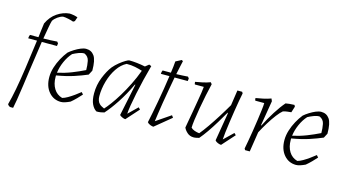

<svg xmlns="http://www.w3.org/2000/svg" viewBox="-90 -1049 2802 1553"><g transform="rotate(15 1310.5 -272.5)"><path d="M58 155Q44 148 38 137Q54 79 68.5 2Q83 -75 98 -178.5Q113 -282 131 -420H57Q58 -429 59.5 -437Q61 -445 64 -450Q81 -450 98.5 -450Q116 -450 135 -450Q138 -478 142 -508Q146 -538 150 -569Q178 -629 226.5 -662Q275 -695 329 -700Q342 -700 361.5 -696.5Q381 -693 398 -687L386 -652L373 -644Q358 -650 330.5 -656Q303 -662 285 -662Q264 -658 241 -641.5Q218 -625 206 -606Q201 -592 193.5 -550.5Q186 -509 176 -450Q206 -450 235.5 -451.5Q265 -453 291 -455L301 -442L298 -420H171Q163 -364 153.5 -299Q144 -234 134.5 -168.5Q125 -103 117 -42Q107 31 98 84.5Q89 138 85 155Z M445 9Q383 9 343 -38Q303 -85 303 -162Q303 -202 316 -243.5Q329 -285 349.5 -322.5Q370 -360 394 -390Q412 -406 437.5 -422Q463 -438 488 -448.5Q513 -459 533 -459Q577 -459 601.5 -424.5Q626 -390 626 -301L606 -263Q557 -242 496 -222Q435 -202 352 -188Q352 -182 352 -175Q352 -118 376.5 -78Q401 -38 447 -25Q467 -30 492 -44.5Q517 -59 542 -77Q567 -95 588 -112L603 -95Q589 -79 566 -55.5Q543 -32 521 -14Q500 -4 480 2.5Q460 9 445 9ZM433 -388Q402 -354 381 -306.5Q360 -259 354 -211Q417 -225 471.5 -246.5Q526 -268 577 -293Q577 -332 570 -368Q563 -404 529 -419Q507 -420 481 -410Q455 -400 433 -388Z M744 9Q720 -4 703.5 -38Q687 -72 687 -128Q687 -199 712.5 -262.5Q738 -326 769 -366Q790 -391 816 -412Q842 -433 864 -446Q886 -459 894 -459Q924 -459 959 -455Q994 -451 1028 -444L1058 -468L1077 -460Q1060 -399 1044.5 -335Q1029 -271 1017 -213Q1005 -155 997.5 -109Q990 -63 989 -38L1065 -112L1080 -97L985 9Q975 9 959 2Q943 -5 936 -13L992 -281L988 -282Q946 -192 897.5 -118.5Q849 -45 808 0Q794 4 778.5 6.5Q763 9 744 9ZM797 -30Q815 -49 842.5 -86Q870 -123 900.5 -173Q931 -223 960.5 -282Q990 -341 1013 -404Q986 -413 952 -420Q918 -427 880 -426Q836 -404 803 -355Q770 -306 752 -243Q734 -180 734 -118Q734 -98 739.5 -81.5Q745 -65 756 -55Q762 -48 774 -41.5Q786 -35 797 -30Z M1220 9Q1210 9 1193 2.5Q1176 -4 1168 -15Q1175 -47 1184.5 -94.5Q1194 -142 1204 -197.5Q1214 -253 1223.5 -310.5Q1233 -368 1240 -420H1168Q1168 -429 1170 -437Q1172 -445 1175 -450Q1192 -450 1209.5 -450Q1227 -450 1244 -450Q1248 -478 1251 -502.5Q1254 -527 1255 -547L1303 -572L1314 -565Q1308 -540 1302 -511Q1296 -482 1289 -450Q1314 -451 1338 -452Q1362 -453 1386 -455L1396 -442L1393 -420H1283Q1273 -365 1262.5 -307Q1252 -249 1243.5 -196Q1235 -143 1229 -101.5Q1223 -60 1220 -37L1342 -120L1355 -102Z M1556 8Q1524 8 1502 -12Q1480 -32 1472 -52Q1475 -72 1482 -109Q1489 -146 1496.5 -190Q1504 -234 1511.5 -277.5Q1519 -321 1524.5 -356Q1530 -391 1531 -408H1456Q1452 -416 1452 -429Q1478 -433 1512.5 -440.5Q1547 -448 1576 -459L1587 -445Q1576 -401 1564.5 -345Q1553 -289 1543 -232.5Q1533 -176 1527 -131Q1521 -86 1521 -64Q1532 -52 1552 -45Q1572 -38 1592 -36Q1618 -67 1651 -114.5Q1684 -162 1718 -216Q1752 -270 1782 -322L1801 -450H1841L1848 -438Q1843 -414 1835.5 -372.5Q1828 -331 1820.5 -282Q1813 -233 1806 -185Q1799 -137 1794.5 -97.5Q1790 -58 1789 -37L1867 -112L1882 -97L1787 9Q1776 9 1759.5 2.5Q1743 -4 1735 -15L1774 -249L1772 -258Q1746 -212 1716.5 -163.5Q1687 -115 1657.5 -72.5Q1628 -30 1602 0Q1591 3 1579 5.5Q1567 8 1556 8Z M1986 0 1979 -12Q1984 -36 1991 -76.5Q1998 -117 2006 -165.5Q2014 -214 2020.5 -261.5Q2027 -309 2032 -348Q2037 -387 2037 -408H1962Q1958 -416 1958 -429Q1984 -433 2019.5 -440.5Q2055 -448 2084 -459L2093 -438L2058 -228L2062 -227Q2093 -290 2131.5 -350.5Q2170 -411 2204 -450Q2217 -453 2235.5 -454.5Q2254 -456 2277 -457L2284 -444L2268 -393Q2257 -392 2235.5 -389.5Q2214 -387 2200 -382Q2181 -367 2154.5 -332.5Q2128 -298 2100.5 -253.5Q2073 -209 2051 -167L2025 0Z M2414 9Q2352 9 2312 -38Q2272 -85 2272 -162Q2272 -202 2285 -243.5Q2298 -285 2318.5 -322.5Q2339 -360 2363 -390Q2381 -406 2406.5 -422Q2432 -438 2457 -448.5Q2482 -459 2502 -459Q2546 -459 2570.5 -424.5Q2595 -390 2595 -301L2575 -263Q2526 -242 2465 -222Q2404 -202 2321 -188Q2321 -182 2321 -175Q2321 -118 2345.5 -78Q2370 -38 2416 -25Q2436 -30 2461 -44.5Q2486 -59 2511 -77Q2536 -95 2557 -112L2572 -95Q2558 -79 2535 -55.5Q2512 -32 2490 -14Q2469 -4 2449 2.5Q2429 9 2414 9ZM2402 -388Q2371 -354 2350 -306.5Q2329 -259 2323 -211Q2386 -225 2440.5 -246.5Q2495 -268 2546 -293Q2546 -332 2539 -368Q2532 -404 2498 -419Q2476 -420 2450 -410Q2424 -400 2402 -388Z"/></g></svg>

Font: Labrada Lght
Style: Italic
Weight: 300
Italic angle: -7°
Designer: Mercedes Jáuregui
Foundry: Omnibus-Type Team
Version: Version 1.000; ttfautohint (v1.8.4.7-5d5b)